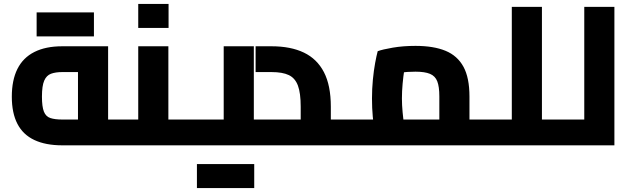

<svg xmlns="http://www.w3.org/2000/svg" viewBox="-20 -738 3207 975"><path d="M296 0Q212 0 154.5 -27Q97 -54 68.5 -109Q40 -164 40 -247Q40 -331 68.5 -388Q97 -445 154.5 -474Q212 -503 296 -503H529V-71H376V-398L407 -372H296Q262 -372 239 -363.5Q216 -355 204.5 -328.5Q193 -302 193 -247Q193 -196 203 -171Q213 -146 236 -138.5Q259 -131 296 -131H633V0ZM633 0V-131Q645 -131 649 -113.5Q653 -96 653 -66Q653 -36 649 -18Q645 0 633 0ZM166 -553V-675H320V-553ZM303 -553V-675H457V-553Z M835 0V-131H940V0ZM578 0V-131H775L682 -54V-503H835V0ZM578 0Q567 0 562.5 -18Q558 -36 558 -66Q558 -96 562.5 -113.5Q567 -131 578 -131ZM940 0V-131Q951 -131 955.5 -113.5Q960 -96 960 -66Q960 -36 955.5 -18Q951 0 940 0ZM682 -596V-718H836V-596Z M940 0V-131H1209L1116 -54V-503H1269V0ZM940 0Q929 0 924.5 -18Q920 -36 920 -66Q920 -96 924.5 -113.5Q929 -131 940 -131ZM980 217V95H1134V217ZM1117 217V95H1271V217Z M1660 0V-131H1764V0ZM1247 0V-131H1607L1507 -45V-196Q1507 -265 1493 -303Q1479 -341 1447 -356.5Q1415 -372 1359 -372H1278V-503H1359Q1456 -503 1523 -471Q1590 -439 1625 -371.5Q1660 -304 1660 -196V0ZM1764 0V-131Q1776 -131 1780 -113.5Q1784 -96 1784 -66Q1784 -36 1780 -18Q1776 0 1764 0Z M2364 0V-131H2468V0ZM1763 0V-131H2273L2211 -76V-249Q2211 -298 2200.5 -325Q2190 -352 2163.5 -363Q2137 -374 2090 -374Q2049 -374 2010.5 -369Q1972 -364 1950 -355L2045 -443Q2039 -421 2033.5 -386Q2028 -351 2024.5 -312.5Q2021 -274 2021 -238Q2021 -205 2024.5 -168Q2028 -131 2032.5 -102.5Q2037 -74 2039 -64L1894 -23Q1889 -38 1883 -70Q1877 -102 1873 -145.5Q1869 -189 1869 -238Q1869 -287 1873.5 -333.5Q1878 -380 1885 -418Q1892 -456 1898 -478Q1922 -487 1974.5 -496Q2027 -505 2090 -505Q2182 -505 2242.5 -480Q2303 -455 2333.5 -399Q2364 -343 2364 -248V0ZM1764 0Q1753 0 1748.5 -18Q1744 -36 1744 -66Q1744 -96 1748.5 -113.5Q1753 -131 1764 -131ZM2468 0V-131Q2480 -131 2484 -113.5Q2488 -96 2488 -66Q2488 -36 2484 -18Q2480 0 2468 0Z M2732 0V-131H2836V0ZM2579 0V-703H2732V0ZM2468 0V-131H2579V0ZM2468 0Q2457 0 2452.5 -18Q2448 -36 2448 -66Q2448 -96 2452.5 -113.5Q2457 -131 2468 -131ZM2836 0V-131Q2848 -131 2852 -113.5Q2856 -96 2856 -66Q2856 -36 2852 -18Q2848 0 2836 0Z M2947 0V-703H3100V0ZM2836 0V-131H2947V0ZM2836 0Q2825 0 2820.5 -18Q2816 -36 2816 -66Q2816 -96 2820.5 -113.5Q2825 -131 2836 -131Z"/></svg>

Font: Cairo ExtraBold
Style: Regular
Weight: 800
Designer: Mohamed Gaber, Accademia di Belle Arti di Urbino
Foundry: Kief Type Foundry, Accademia di Belle Arti di Urbino
Version: Version 3.117